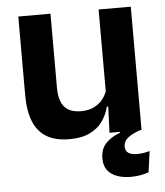

<svg xmlns="http://www.w3.org/2000/svg" viewBox="-50 -535 654 761"><g transform="rotate(-5 277.0 -154.0)"><path d="M179 -490.5V-195.5Q179 -165 187.2 -142.2Q195.5 -119.5 214.8 -107.2Q234 -95 266.5 -95Q296 -95 317.5 -105.5Q339 -116 353 -133.8Q367 -151.5 373.5 -173.5L393.5 -104H369.5Q361.5 -72 342.8 -45.8Q324 -19.5 291.8 -4Q259.5 11.5 211 11.5Q155 11.5 119.8 -10Q84.5 -31.5 67.8 -73.5Q51 -115.5 51 -177V-490.5ZM498.5 -490.5V0H371L375.5 -119L370.5 -129.5V-490.5ZM441 181.5Q392.5 181.5 363.2 161Q334 140.5 334 99.5V99Q334 62.5 354.8 39.8Q375.5 17 412.5 3.5V-8L493.5 -8.5V0Q461 11 443.5 25Q426 39 426 59V59.5Q426 77.5 438.5 85.5Q451 93.5 473 93.5Q486.5 93.5 498.5 91.5Q510.5 89.5 523 86L511.5 169.5Q496.5 175 478.8 178.2Q461 181.5 441 181.5Z"/></g></svg>

Font: Anek Latin SemiBold
Style: Regular
Weight: 600
Designer: Yesha Goshar
Foundry: Ek Type
Version: Version 1.003